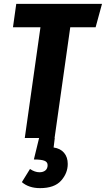

<svg xmlns="http://www.w3.org/2000/svg" viewBox="-20 -713 547 992"><path d="M507 -693 474 -572H343L262 0H263L257 49Q292 54 311 76.5Q330 99 330 134Q330 182 295.5 220.5Q261 259 187 259Q129 259 93 228L135 160Q160 177 184 177Q203 177 214.5 167.5Q226 158 226 140Q226 124 209.5 117.5Q193 111 155 111L182 0H108L189 -572H47L64 -693Z"/></svg>

Font: Fira Sans Extra Condensed
Style: Bold Italic
Weight: 700
Width: 3
Italic angle: -8°
Designer: Carrois Corporate & Edenspiekermann AG
Foundry: Carrois Corporate GbR & Edenspiekermann AG
Version: Version 4.203